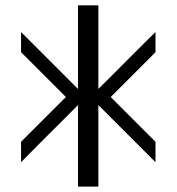

<svg xmlns="http://www.w3.org/2000/svg" viewBox="-20 -694 658 714"><path d="M345.8 -500V-363.3Q370.8 -387.5 482.5 -500L558.3 -575V-500L391.7 -333.3L558.3 -166.7V-90.8L345.8 -303.3V0H270V-303.3Q245.8 -278.3 133.3 -166.7L58.3 -90.8V-166.7L225 -333.3L58.3 -500V-575L270 -363.3V-507.5H345.8V-500H270ZM345.8 -507.5V-674.2H270V-507.5Z"/></svg>

Font: 0xA000-Squarish
Style: Squareish
Weight: 400
Version: Version 0.1